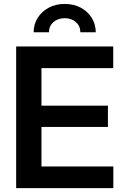

<svg xmlns="http://www.w3.org/2000/svg" viewBox="-20 -966 640 986"><path d="M63 0V-727.5H561.5V-616.2H192.9V-423.3H534.2V-314H192.9V-111.3H562V0ZM312.5 -945.8Q358.9 -945.8 394.8 -926.5Q430.7 -907.2 451.2 -874.3Q471.7 -841.3 471.7 -800.3H392.6Q392.6 -832 369.9 -852.3Q347.2 -872.6 312.5 -872.6Q277.3 -872.6 254.4 -852.3Q231.4 -832 231.4 -800.3H152.8Q152.8 -841.3 173.6 -874.3Q194.3 -907.2 230.2 -926.5Q266.1 -945.8 312.5 -945.8Z"/></svg>

Font: Inter 28pt SemiBold
Style: Regular
Weight: 600
Designer: Rasmus Andersson
Foundry: rsms
Version: Version 4.001;git-66647c0bb